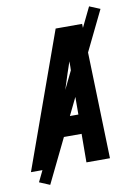

<svg xmlns="http://www.w3.org/2000/svg" viewBox="-119 -883 717 1029"><g transform="rotate(-10 239.5 -368.0)"><path d="M-21 0 243 -735H387L409 0H281L282 -155H156L106 0ZM283 -260 284 -490Q285 -505 285 -519.5Q285 -534 285 -549Q280 -534 275 -519.5Q270 -505 265 -490L191 -260ZM69 85 12 61 440 -821 498 -797Z"/></g></svg>

Font: Iosevka SS04 Extrabold Oblique
Style: Regular
Weight: 800
Italic angle: -9°
Monospace: yes
Designer: Belleve Invis
Foundry: Belleve Invis
Version: Version 19.0.0; ttfautohint (v1.8.4)